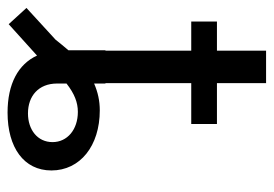

<svg xmlns="http://www.w3.org/2000/svg" viewBox="-128 -588 724 508"><g transform="rotate(90 234.0 -334.0)"><path d="M37 -478H114V-251H113V-153C104 -142 94 -131 85 -119L1 -42L44 5L126 -69L127 -70C150 -20 202 8 278 8C370 8 431 -35 431 -108C431 -184 366 -236 272 -236C247 -236 224 -231 201 -221V-251H200V-478H308V-546H200V-676H114V-546H37ZM201 -123V-148C228 -169 251 -178 276 -178C323 -178 356 -150 356 -111C356 -71 323 -46 280 -46C234 -46 201 -74 201 -123Z"/></g></svg>

Font: Wafeq
Style: Regular
Weight: 400
Designer: Rasmus Andersson & Azza Alameddine
Foundry: Google & TypeTogether
Version: Version 3.000;FEAKit 1.0